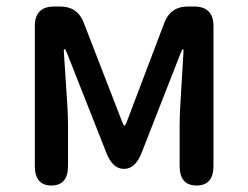

<svg xmlns="http://www.w3.org/2000/svg" viewBox="-20 -570 762 590"><path d="M138 0Q87 0 87 -60V-490Q87 -550 147 -550H165Q218 -550 237 -501L356 -194Q360 -184 362.5 -184Q365 -184 369 -194L485 -500Q504 -550 557 -550H576Q636 -550 636 -490V-60Q636 0 584 0Q532 0 532 -60V-183Q532 -214 534 -245L544 -414Q544 -419 542 -419Q540 -419 536 -409L415 -100Q396 -51 361 -51Q326 -51 307 -100L185 -409Q181 -419 178.5 -419Q176 -419 176 -414L187 -245Q189 -214 189 -183V-60Q189 0 138 0Z"/></svg>

Font: Resource Han Rounded CN Medium
Style: Regular
Weight: 500
Designer: Cyano Hao (round all glyphs); Ryoko NISHIZUKA 西塚涼子 (kana, bopomofo & ideographs); Paul D. Hunt (Latin, Greek & Cyrillic)
Foundry: Cyano Hao
Version: 0.990